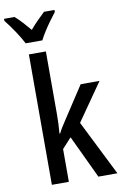

<svg xmlns="http://www.w3.org/2000/svg" viewBox="-145 -1044 700 1102"><g transform="rotate(-10 205.0 -493.0)"><path d="M164 -760V-392Q164 -336 159 -282H163Q171 -299 183 -318Q195 -337 205 -352L328 -540H438L286 -322L447 0H336L218 -250L164 -191V0H65V-760ZM254 -986V-974Q239 -955 220 -929Q201 -903 183.5 -875.5Q166 -848 155 -826H58Q42 -858 13.5 -900.5Q-15 -943 -40 -974V-986H21Q41 -969 62.5 -945.5Q84 -922 106 -896Q130 -924 150 -944Q170 -964 193 -986Z"/></g></svg>

Font: Avrile Sans Condensed Medium
Style: Regular
Weight: 500
Width: 3
Designer: Monotype Design Team
Foundry: Monotype Imaging Inc.
Version: Version 2.001;September 10, 2019;FontCreator 11.5.0.2425 64-